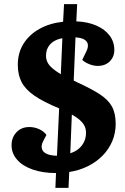

<svg xmlns="http://www.w3.org/2000/svg" viewBox="-20 -817 602 922"><path d="M246 85 249 14Q185.5 14 137.3 -2.8Q89 -19.5 62.2 -50Q35.5 -80.5 35.5 -120Q35.5 -156.5 59 -181.8Q82.5 -207 121 -207Q145.5 -207 168 -196.8Q190.5 -186.5 203 -169L187.5 -139.5Q177.5 -120.5 180.8 -104.5Q184 -88.5 202 -79.3Q220 -70 253.5 -69L264 -296.5Q189 -327.5 145.8 -357.2Q102.5 -387 84 -422.2Q65.5 -457.5 65.5 -506Q65.5 -564 93.5 -608Q121.5 -652 170.8 -679Q220 -706 283 -712.5L287.5 -797H350.5L346.5 -714.5Q402.5 -712 443.3 -694Q484 -676 506.5 -646Q529 -616 529 -577Q529 -544 507 -522.2Q485 -500.5 449.5 -500.5Q429.5 -500.5 408.3 -509Q387 -517.5 375 -529.5L395 -571Q403.5 -588 402 -602.2Q400.5 -616.5 386.8 -626Q373 -635.5 342.5 -637.5L334 -430Q338.5 -428 343.5 -425.5Q348.5 -423 353 -420.5Q418 -391 458.3 -365Q498.5 -339 517 -306.3Q535.5 -273.5 535.5 -222.5Q535.5 -178 519.3 -139.5Q503 -101 473.5 -70.5Q444 -40 403.3 -19.5Q362.5 1 312.5 9L309 85ZM317.5 -81Q341 -88.5 357.8 -102.5Q374.5 -116.5 383.8 -136Q393 -155.5 393 -179.5Q393 -197 386.5 -211Q380 -225 365.3 -238.7Q350.5 -252.5 325 -267ZM272 -460.5 279.5 -633.5Q254.5 -629 237 -617.7Q219.5 -606.5 210.3 -589.2Q201 -572 201 -549Q201 -532.5 207.8 -518.5Q214.5 -504.5 230 -490.5Q245.5 -476.5 272 -460.5Z"/></svg>

Font: Literata
Style: Italic
Weight: 400
Italic angle: -2°
Designer: Latin by Veronika Burian and Jose Scaglione. Greek by Irene Vlachou. Cyrillic by Vera Evstafieva
Foundry: TypeTogether
Version: Version 3.103;gftools[0.9.29]